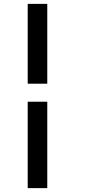

<svg xmlns="http://www.w3.org/2000/svg" viewBox="-20 -771 480 991"><path d="M123 -751H224V-339H123ZM123 -246H224V200H123Z"/></svg>

Font: Trirong SemiBold
Style: Italic
Weight: 600
Italic angle: -12°
Designer: Katatrad Team
Foundry: CadsonDemak
Version: Version 1.001